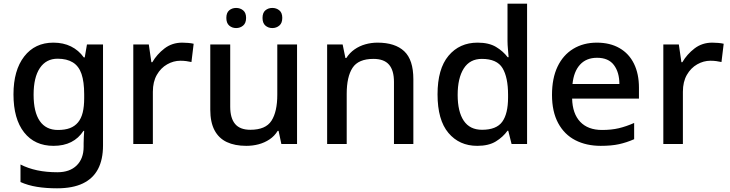

<svg xmlns="http://www.w3.org/2000/svg" viewBox="-20 -780 3954 1040"><path d="M289 240Q229 240 180 232Q131 224 91 206V111Q132 132 181.5 142.5Q231 153 291 153Q358 153 395.5 116Q433 79 433 15V-4Q433 -16 434 -38Q435 -60 436 -71H432Q406 -31 365.5 -10.5Q325 10 270 10Q168 10 110.5 -63Q53 -136 53 -269Q53 -399 111 -474Q169 -549 269 -549Q323 -549 364.5 -528.5Q406 -508 434 -469H439L451 -539H538V8Q538 84 511 135.5Q484 187 429 213.5Q374 240 289 240ZM294 -76Q332 -76 358.5 -86Q385 -96 402.5 -117Q420 -138 428 -170.5Q436 -203 436 -248V-269Q436 -337 421.5 -379.5Q407 -422 374.5 -442Q342 -462 292 -462Q230 -462 196 -411.5Q162 -361 162 -267Q162 -173 195.5 -124.5Q229 -76 294 -76Z M702 0V-539H786L800 -443H805Q830 -486 871 -517.5Q912 -549 967 -549Q982 -549 999.5 -547.5Q1017 -546 1029 -543L1017 -444Q1004 -447 989 -449Q974 -451 957 -451Q920 -451 885.5 -431.5Q851 -412 829.5 -374.5Q808 -337 808 -283V0Z M1314 10Q1252 10 1208.5 -10.5Q1165 -31 1142 -74.5Q1119 -118 1119 -186V-539H1227V-202Q1227 -140 1253.5 -108.5Q1280 -77 1336 -77Q1419 -77 1450.5 -126Q1482 -175 1482 -267V-539H1589V0H1504L1489 -71H1484Q1467 -43 1440 -25Q1413 -7 1381 1.5Q1349 10 1314 10ZM1206 -683Q1206 -711 1221.5 -724Q1237 -737 1259 -737Q1281 -737 1297 -724Q1313 -711 1313 -683Q1313 -655 1297 -641.5Q1281 -628 1259 -628Q1237 -628 1221.5 -641.5Q1206 -655 1206 -683ZM1402 -683Q1402 -711 1417.5 -724Q1433 -737 1455 -737Q1477 -737 1493 -724Q1509 -711 1509 -683Q1509 -655 1493 -641.5Q1477 -628 1455 -628Q1433 -628 1417.5 -641.5Q1402 -655 1402 -683Z M1752 0V-539H1836L1851 -466H1856Q1874 -494 1900.5 -512.5Q1927 -531 1959 -540Q1991 -549 2025 -549Q2120 -549 2169.5 -502.5Q2219 -456 2219 -351V0H2114V-336Q2114 -399 2087 -430Q2060 -461 2003 -461Q1921 -461 1889.5 -412.5Q1858 -364 1858 -272V0Z M2565 10Q2468 10 2409 -60Q2350 -130 2350 -269Q2350 -407 2409.5 -478Q2469 -549 2567 -549Q2628 -549 2666.5 -526Q2705 -503 2730 -470H2735Q2734 -484 2731.5 -511.5Q2729 -539 2729 -558V-760H2835V0H2751L2733 -72H2729Q2705 -38 2666 -14Q2627 10 2565 10ZM2591 -77Q2669 -77 2700.5 -120.5Q2732 -164 2732 -252V-267Q2732 -361 2702 -411Q2672 -461 2590 -461Q2525 -461 2492 -409Q2459 -357 2459 -266Q2459 -175 2492 -126Q2525 -77 2591 -77Z M3234 10Q3156 10 3096.5 -20.5Q3037 -51 3003.5 -113Q2970 -175 2970 -266Q2970 -356 3000 -419Q3030 -482 3085 -515.5Q3140 -549 3213 -549Q3284 -549 3335.5 -519.5Q3387 -490 3414 -435Q3441 -380 3441 -305V-246H3079Q3081 -164 3123 -120Q3165 -76 3241 -76Q3292 -76 3332 -85.5Q3372 -95 3415 -114V-26Q3374 -8 3333 1Q3292 10 3234 10ZM3081 -325H3335Q3335 -388 3305.5 -427.5Q3276 -467 3214 -467Q3156 -467 3122 -430Q3088 -393 3081 -325Z M3573 0V-539H3657L3671 -443H3676Q3701 -486 3742 -517.5Q3783 -549 3838 -549Q3853 -549 3870.5 -547.5Q3888 -546 3900 -543L3888 -444Q3875 -447 3860 -449Q3845 -451 3828 -451Q3791 -451 3756.5 -431.5Q3722 -412 3700.5 -374.5Q3679 -337 3679 -283V0Z"/></svg>

Font: Noto Sans Symbols Medium
Style: Regular
Weight: 500
Version: Version 2.002